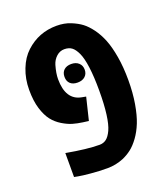

<svg xmlns="http://www.w3.org/2000/svg" viewBox="-122 -728 721 824"><g transform="rotate(-20 238.5 -315.5)"><path d="M89.8 -585Q148.9 -639.6 230.5 -639.6Q266.1 -639.6 294.7 -627.9Q323.2 -616.2 342 -601.8Q360.8 -587.4 379.4 -562.3Q397.9 -537.1 411.1 -504.2Q424.3 -471.2 432.6 -422.6Q440.9 -374 440.9 -315.4Q440.9 -256.8 432.6 -208.3Q424.3 -159.7 411.1 -126.7Q397.9 -93.8 379.4 -68.4Q360.8 -43 342 -28.6Q323.2 -14.2 301.8 -4.9Q266.1 9.8 228 9.8Q189.9 9.8 152.3 6.3Q114.7 2.9 97.2 -0.5L79.6 -3.9V-113.3Q173.8 -96.2 230.5 -96.2Q248 -96.2 261.2 -106.2Q274.4 -116.2 285.4 -139.9Q296.4 -163.6 302.2 -207.8Q308.1 -252 308.1 -315.4Q308.1 -378.9 302.2 -422.9Q296.4 -466.8 285.4 -490.5Q274.4 -514.2 261.2 -523.9Q248 -533.7 227.5 -533.7Q207 -533.7 191.2 -519.3Q175.3 -504.9 168.9 -483.4Q158.7 -448.2 158.7 -421.9Q158.7 -326.7 228 -314L246.6 -310.5L221.7 -208L195.8 -211.4Q171.4 -214.8 150.9 -220.7Q130.4 -226.6 106.2 -241.2Q82 -255.9 65.4 -277.1Q48.8 -298.3 37.6 -334.2Q26.4 -370.1 26.4 -420.7Q26.4 -471.2 43.5 -514.6Q60.5 -558.1 89.8 -585ZM188 -421.4Q188 -441.4 200.2 -452.6Q212.4 -463.9 233.6 -463.9Q254.9 -463.9 267.6 -452.1Q280.3 -440.4 280.3 -421.4Q280.3 -402.3 267.6 -390.9Q254.9 -379.4 233.4 -379.4Q211.9 -379.4 200 -390.4Q188 -401.4 188 -421.4Z"/></g></svg>

Font: Open Sans Hebrew Condensed
Style: Bold
Weight: 700
Width: 3
Foundry: Ascender Corporation, Yanek Iontef
Version: Version 2.001;PS 002.001;hotconv 1.0.70;makeotf.lib2.5.58329